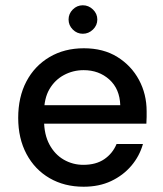

<svg xmlns="http://www.w3.org/2000/svg" viewBox="-20 -696 619 728"><path d="M297 12Q224 12 168 -20.5Q112 -53 80.5 -112Q49 -171 49 -249Q49 -328 80 -387Q111 -446 167.5 -479.5Q224 -513 298 -513Q372 -513 425 -480Q478 -447 507 -393Q536 -339 536 -274Q536 -264 536 -252.5Q536 -241 535 -227H122V-297H436Q434 -359 394.5 -394.5Q355 -430 297 -430Q257 -430 222.5 -411.5Q188 -393 167.5 -358Q147 -323 147 -269V-241Q147 -186 167.5 -148Q188 -110 222 -90.5Q256 -71 296 -71Q344 -71 375.5 -92.5Q407 -114 422 -150H522Q509 -104 478 -67.5Q447 -31 401.5 -9.5Q356 12 297 12ZM294 -568Q272 -568 256 -584Q240 -600 240 -622Q240 -644 256 -660Q272 -676 294 -676Q316 -676 332.5 -660Q349 -644 349 -622Q349 -600 332.5 -584Q316 -568 294 -568Z"/></svg>

Font: DMSans_18ptMedium
Style: Regular
Weight: 500
Designer: Colophon Foundry, Jonny Pinhorn
Foundry: Colophon Foundry
Version: Version 4.004;gftools[0.9.30]